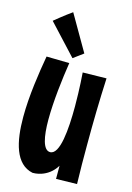

<svg xmlns="http://www.w3.org/2000/svg" viewBox="-114 -789 592 861"><g transform="rotate(15 181.5 -358.5)"><path d="M227 -480C227 -480 233 -406 233 -324C233 -215 223 -97 178 -97C145 -97 133 -157 133 -236C133 -321 146 -428 158 -505L52 -507C38 -427 21 -317 21 -218C21 -103 44 -4 126 13C131 13 196 15 235 -49V12L332 10C330 -51 330 -111 330 -172C330 -275 332 -378 337 -482ZM116 -730C83 -707 37 -669 37 -669L166 -530L212 -564Z"/></g></svg>

Font: Mouse Memoirs
Style: Regular
Weight: 400
Designer: Astigmatic (AOETI)
Foundry: Astigmatic (AOETI)
Version: Version 1.000